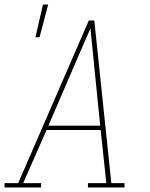

<svg xmlns="http://www.w3.org/2000/svg" viewBox="-38 -825 658 845"><path d="M143 0H-18V-19H42L353 -735H377L452 -19H510V0H349V-19H430L405 -253H167L64 -19H143ZM403 -272 381 -490Q376 -543 370.5 -595.5Q365 -648 360 -700Q337 -648 314.5 -595.5Q292 -543 269 -490L175 -272ZM118 -661 151 -805H174L136 -661Z"/></svg>

Font: Iosevka HT Thin Extended
Style: Italic
Weight: 100
Width: 7
Italic angle: -9°
Monospace: yes
Designer: Belleve Invis
Foundry: Belleve Invis
Version: Version 32.3.0; ttfautohint (v1.8.4)